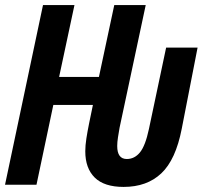

<svg xmlns="http://www.w3.org/2000/svg" viewBox="-22 -734 806 763"><path d="M469.2 8.8Q392.1 8.8 354.5 -28.3Q316.9 -65.4 316.9 -132.8Q316.9 -155.8 321.3 -184.1Q325.7 -212.4 332 -243.2L347.2 -316.9H189.9L123 0H-2L148.9 -713.9H273.9L212.9 -428.2H371.1L432.1 -713.9H557.1L453.1 -226.1Q449.7 -207.5 446.8 -188.2Q443.8 -168.9 443.8 -153.8Q443.8 -102.1 481.9 -102.1Q512.7 -102.1 534.2 -128.4Q555.7 -154.8 569.8 -221.2L638.2 -544.9H763.2L700.2 -222.2Q676.3 -99.1 619.1 -45.2Q562 8.8 469.2 8.8Z"/></svg>

Font: Open Sans Condensed
Style: Bold Italic
Weight: 700
Width: 3
Italic angle: -12°
Designer: Monotype Design Team
Foundry: Monotype Imaging Inc.
Version: Version 3.003; ttfautohint (v1.8.4)